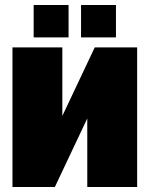

<svg xmlns="http://www.w3.org/2000/svg" viewBox="-20 -750 600 770"><path d="M530 0H330V-275L200 0H30V-560H230V-285L360 -560H530ZM115 -600V-730H255V-600ZM305 -600V-730H445V-600Z"/></svg>

Font: Tektur Condensed Black
Style: Regular
Weight: 900
Width: 3
Designer: Adam Jagosz
Foundry: Adam Jagosz
Version: Version 1.005;gftools[0.9.30]